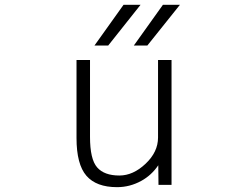

<svg xmlns="http://www.w3.org/2000/svg" viewBox="-20 -774 1040 805"><path d="M642.6 -522.5H699.2V1H644.5L643.6 -81.1Q615.2 -39.1 572.3 -15.6Q524.4 10.7 470.7 10.7Q383.8 10.7 342.3 -37.1Q300.8 -85 300.8 -195.3V-522.5H357.4V-200.2Q357.4 -106.4 387.2 -72.3Q417 -38.1 480.5 -38.1Q538.1 -38.1 590.3 -87.4Q642.6 -136.7 642.6 -197.3ZM433.6 -583H376L498 -753.9H569.3ZM597.7 -583H541L663.1 -753.9H734.4Z"/></svg>

Font: Gen Shin Gothic Monospace Light
Style: Regular
Weight: 300
Designer: [Source Han Sans]
Ryoko NISHIZUKA  (kana & ideographs); Paul D. Hunt (Latin, Greek & Cyrillic); Wenlong ZHANG  (bopomofo
Version: Version 1.002.20150607